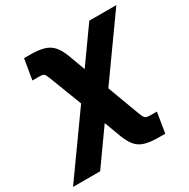

<svg xmlns="http://www.w3.org/2000/svg" viewBox="-229 -701 1044 1060"><g transform="rotate(-30 293.5 -171.5)"><path d="M-61 204.1 208 -172.9 131.8 -371.1Q123.5 -393.1 117.9 -402.8Q112.3 -412.6 103.3 -415Q94.2 -417.5 75.2 -417H38.6L60.1 -546.9H96.7Q151.4 -546.9 185.8 -536.9Q220.2 -526.9 242.2 -502Q264.2 -477.1 280.8 -433.1L319.8 -327.1L475.6 -545.9H647.9L379.9 -169.9L454.6 30.3Q462.4 51.3 468.3 60.8Q474.1 70.3 483.6 72.8Q493.2 75.2 511.2 75.2H547.9L526.9 204.1H489.7Q435.1 204.1 400.6 194.6Q366.2 185.1 344.7 160.6Q323.2 136.2 306.2 91.8L266.6 -13.7L111.8 204.1Z"/></g></svg>

Font: Inter Display Extra Bold
Style: Italic
Weight: 800
Italic angle: -9.39999°
Designer: Rasmus Andersson
Foundry: rsms
Version: Version 4.000;git-4fc901f